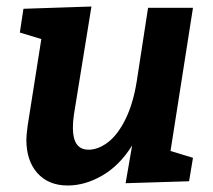

<svg xmlns="http://www.w3.org/2000/svg" viewBox="-20 -558 656 590"><path d="M573 -534 504 -94 573 -73 561 -1 366 5 386 -111Q348 -50 295 -19Q242 12 188 12Q129 12 95 -26Q61 -64 61 -129Q61 -142 65 -172L107 -438L41 -458L52 -531L261 -538L207 -205Q204 -184 204 -165Q204 -98 252 -98Q282 -98 312 -121Q342 -144 365.5 -191.5Q389 -239 400 -307L435 -534Z"/></svg>

Font: Bitter Pro
Style: Bold Italic
Weight: 700
Italic angle: -9°
Designer: Sol Matas, and Bitter project Authors
Foundry: Sol Matas
Version: Version 1.010